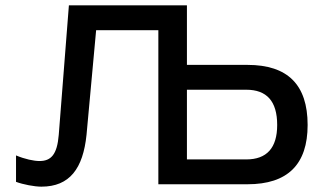

<svg xmlns="http://www.w3.org/2000/svg" viewBox="-20 -690 1215 719"><path d="M238 -670 200 -185C194 -111 171 -87 128 -87C107 -87 73 -94 40 -108V-9C67 1 109 9 135 9C241 9 291 -59 304 -185L340 -577H573V0H907C1057 0 1132 -74 1132 -222C1132 -373 1057 -447 907 -447H680V-670ZM680 -93V-354H902C979 -354 1018 -311 1018 -222C1018 -136 979 -93 902 -93Z"/></svg>

Font: LT Wave Alt Medium
Style: Regular
Weight: 500
Designer: Daniel Lyons
Version: Version 2.5 (Glyphs App)